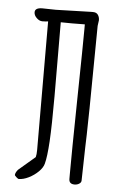

<svg xmlns="http://www.w3.org/2000/svg" viewBox="-50 -697 460 741"><g transform="rotate(5 180.0 -326.5)"><path d="M136.7 -656.7 272.5 -660.6H280.3Q293.5 -660.6 299.6 -651.9Q305.7 -643.1 305.7 -630.9L302.7 -608.9L299.3 -287.1Q299.3 -288.6 297.4 -187L295.9 -138.7L293 -8.8Q293 -1.5 285.2 3.7Q277.3 8.8 267.1 8.8Q245.6 8.8 245.6 -11.2V-30.3Q245.6 -104 249 -314Q252.9 -542 252.9 -591.3V-610.4L202.6 -609.9L159.7 -610.4Q159.7 -518.1 160.2 -456.1L160.6 -323.7Q160.6 -210.9 157 -149.4Q153.3 -87.9 146 -61.5Q142.1 -45.9 126 -30Q109.9 -14.2 89.1 -3.9Q68.4 6.3 50.3 6.3Q48.3 6.3 41.5 0.5Q34.7 -5.4 34.7 -8.3Q34.7 -12.2 37.6 -18.1Q40.5 -23.9 44.9 -28.8L108.9 -83.5Q111.8 -93.8 111.8 -111.3L110.8 -609.4Q99.6 -607.9 88.4 -607.9Q76.7 -607.9 66.2 -618.2Q55.7 -628.4 55.7 -640.1Q55.7 -657.7 84.5 -657.7Z"/></g></svg>

Font: Amatica SC
Style: Bold
Weight: 400
Designer: Vernon Adams, Ben Nathan
Foundry: newtypography
Version: Version 2.000